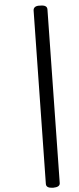

<svg xmlns="http://www.w3.org/2000/svg" viewBox="-70 -1091 498 1203"><g transform="rotate(5 178.5 -489.5)"><path d="M312 76Q290 79 278.5 74Q267 69 265 55L94 -1020Q92 -1034 101.5 -1043Q111 -1052 133 -1054Q154 -1058 166 -1053Q178 -1048 180 -1033L351 41Q354 55 344 63.5Q334 72 312 76Z"/></g></svg>

Font: Playwrite DE VA
Style: Regular
Weight: 400
Designer: Veronika Burian, José Scaglione
Foundry: TypeTogether
Version: Version 1.002